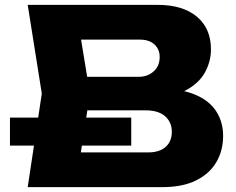

<svg xmlns="http://www.w3.org/2000/svg" viewBox="-20 -770 970 790"><path d="M21 -286H520V-171H21ZM625 -367 642 -406Q729 -404 785.5 -379.5Q842 -355 870 -311.5Q898 -268 898 -211Q898 -150 870 -102.5Q842 -55 786.5 -27.5Q731 0 647 0H94L152 -385L94 -750H628Q732 -750 790 -701.5Q848 -653 848 -567Q848 -520 826 -477Q804 -434 755.5 -404.5Q707 -375 625 -367ZM298 -48 219 -143H591Q636 -143 661.5 -165.5Q687 -188 687 -228Q687 -267 659.5 -291.5Q632 -316 579 -316H272V-454H551Q587 -454 612 -476Q637 -498 637 -536Q637 -567 615.5 -587Q594 -607 555 -607H220L298 -702L350 -385Z"/></svg>

Font: Unbounded
Style: Bold
Weight: 700
Designer: Luke Prowse, Jean-Baptiste Morizot, Fátima Lázaro, Florian Runge
Foundry: NaN
Version: Version 1.700